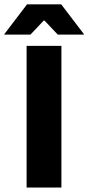

<svg xmlns="http://www.w3.org/2000/svg" viewBox="-62 -846 399 866"><path d="M215 0H58V-639H215ZM60 -826.5H214L316.5 -692V-690H198.5L139 -753H135L75.5 -690H-42.5V-692Z"/></svg>

Font: Anek Tamil Medium
Style: Bold
Weight: 700
Version: Version 1.003